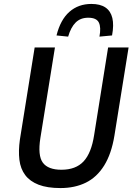

<svg xmlns="http://www.w3.org/2000/svg" viewBox="-20 -946 682 975"><path d="M287 9Q220 9 176 -8Q132 -25 108 -57Q84 -89 78.5 -134.5Q73 -180 81 -237L156 -705H259L185 -245Q171 -156 197.5 -120Q224 -84 292 -84Q365 -84 404.5 -126.5Q444 -169 458 -260L529 -705H633L561 -257Q546 -165 509 -105.5Q472 -46 416 -18.5Q360 9 287 9ZM326 -760 267 -766Q287 -846 332.5 -886Q378 -926 444 -926Q489 -926 515.5 -908Q542 -890 550.5 -854.5Q559 -819 549 -766L485 -760Q494 -807 482 -831.5Q470 -856 428 -856Q389 -856 364.5 -832Q340 -808 326 -760Z"/></svg>

Font: Nunito Sans 7pt Condensed SemiBold
Style: Italic
Weight: 600
Width: 3
Italic angle: -9°
Designer: Vernon Adams
Foundry: Vernon Adams
Version: Version 3.101;gftools[0.9.27]